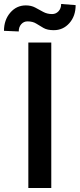

<svg xmlns="http://www.w3.org/2000/svg" viewBox="-71 -940 398 960"><path d="M185.4 -727.3V0H70.7V-727.3ZM234.7 -920.1 307.2 -914.4Q307.2 -859.7 275.9 -824.4Q244.7 -789.1 197.8 -789.1Q165.8 -789.1 146.7 -800.1Q127.5 -811.1 110.1 -822.1Q92.7 -833.1 66.4 -833.1Q47.9 -833.1 35.3 -819.1Q22.7 -805 22.7 -782.7L-51.1 -785.9Q-51.1 -839.8 -19.9 -876.4Q11.4 -913 58.2 -913Q84.9 -913 105.1 -902.2Q125.4 -891.3 145.1 -880.5Q164.8 -869.7 189.6 -869.7Q208.5 -869.7 221.6 -883.7Q234.7 -897.7 234.7 -920.1Z"/></svg>

Font: Interface Medium
Style: Regular
Weight: 500
Designer: Rasmus Andersson
Foundry: rsms
Version: Version 1.8